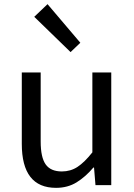

<svg xmlns="http://www.w3.org/2000/svg" viewBox="-20 -892 647 925"><path d="M250 13Q85 13 85 -199V-543H176V-210Q176 -134 200 -100Q224 -66 278 -66Q320 -66 353.5 -88Q387 -110 425 -158V-543H516V0H440L433 -85H430Q392 -40 349 -13.5Q306 13 250 13ZM320 -641 145 -811 209 -872 367 -686Z"/></svg>

Font: Source Han Sans & Saira Hybrid
Style: Regular
Weight: 400
Designer: Ryoko NISHIZUKA 西塚涼子 (kana & ideographs); Paul D. Hunt (Latin, Greek & Cyrillic); Wenlong ZHANG 张文龙 (bopomofo); Sandoll 
Foundry: Adobe Systems Incorporated
Version: Version 1.00;August 2, 2021;FontCreator 13.0.0.2675 64-bit